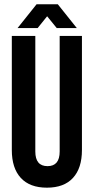

<svg xmlns="http://www.w3.org/2000/svg" viewBox="-20 -868 438 897"><path d="M35.2 -700.2H145V-160.2Q145 -91.8 202.1 -91.8Q258.8 -91.8 258.8 -160.2V-700.2H362.8V-167Q362.8 -82.5 321 -36.9Q279.3 8.8 199.2 8.8Q119.1 8.8 77.1 -36.9Q35.2 -82.5 35.2 -167ZM155.8 -736.8H62L150.9 -848.1H250L338.9 -736.8H245.1L200.2 -792Z"/></svg>

Font: Bebas Neue Bold
Style: Regular
Weight: 700
Designer: Ryoichi Tsunekawa
Foundry: Ryoichi Tsunekawa
Version: Version 1.300